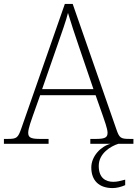

<svg xmlns="http://www.w3.org/2000/svg" viewBox="-23 -734 701 980"><path d="M-3 0H225V-25H178C130 -25 121 -35 121 -57C121 -78 139 -127 145 -144L182 -248H465L502 -143C508 -125 526 -77 526 -57C526 -35 517 -25 470 -25H438V0H541C491 13 443 64 443 121C443 187 482 226 552 226C572 226 596 220 616 211V183C589 190 575 194 555 194C517 194 481 175 481 113C481 48 543 12 581 0H658V-25H638C593 -25 586 -30 571 -74L348 -714H308L86 -79C69 -31 63 -25 18 -25H-3ZM192 -279 271 -506C288 -555 316 -633 324 -668C337 -624 361 -551 380 -496L454 -279Z"/></svg>

Font: Noto Serif Myanmar ExtraLight
Style: Regular
Weight: 200
Designer: Ben Mitchell and the Monotype Design Team
Foundry: Monotype Imaging Inc.
Version: Version 2.106